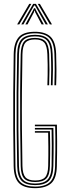

<svg xmlns="http://www.w3.org/2000/svg" viewBox="-20 -971 355 997"><path d="M162.5 6Q104.2 6 78.2 -20.6Q52.2 -47.2 51 -108.8Q49.5 -206.2 48.9 -300.6Q48.2 -395 48.9 -491.1Q49.5 -587.2 51.2 -690.2Q52.5 -749.2 77 -777.6Q101.5 -806 161.8 -806Q215.5 -806 242.2 -780.5Q269 -755 271.5 -692Q273 -652.8 273.1 -612.6Q273.2 -572.5 271.5 -528.2H262.5Q263.8 -565 264 -605.8Q264.2 -646.5 262.5 -691.5Q260.2 -750.2 236.1 -774.1Q212 -798 161.8 -798Q106.2 -798 83.9 -771.9Q61.5 -745.8 60.5 -690Q58.8 -590 58 -494.4Q57.2 -398.8 57.9 -303.2Q58.5 -207.8 60.2 -108.5Q61.2 -48.5 86.4 -25.2Q111.5 -2 162.5 -2Q215.5 -2 240.1 -26.1Q264.8 -50.2 266 -108.5Q267.2 -154.5 267.5 -192.1Q267.8 -229.8 267.5 -260.5Q267.2 -291.2 266.5 -315.2H161.2V-323.5H275.5Q276.2 -289.8 276.6 -237.9Q277 -186 275.2 -108.2Q273.8 -44.5 245.8 -19.2Q217.8 6 162.5 6ZM162.5 -9.8Q113.8 -9.8 92.1 -32.1Q70.5 -54.5 69.2 -108.5Q67.2 -207.2 66.5 -300.6Q65.8 -394 66.4 -489.2Q67 -584.5 69.2 -689.8Q70.5 -745.5 92.4 -767.9Q114.2 -790.2 161.8 -790.2Q208 -790.2 229.6 -768.2Q251.2 -746.2 253.2 -691.2Q255 -648.5 254.9 -608.2Q254.8 -568 253.2 -528.2H244.2Q245.8 -570 245.9 -609.1Q246 -648.2 244.2 -690.8Q242.5 -741.8 223 -762Q203.5 -782.2 161.8 -782.2Q119 -782.2 99.2 -761.8Q79.5 -741.2 78.5 -689.5Q76.2 -583.8 75.5 -488.1Q74.8 -392.5 75.6 -299.5Q76.5 -206.5 78.5 -108.8Q79.5 -59.5 98.6 -38.6Q117.8 -17.8 162.5 -17.8Q206.5 -17.8 226.6 -38.1Q246.8 -58.5 248 -109.2Q249.2 -165.5 249 -215.5Q248.8 -265.5 248 -298.5H161.2V-306.8H257.2Q258 -276 258.4 -228.1Q258.8 -180.2 257 -108.8Q255.8 -54.5 233.8 -32.1Q211.8 -9.8 162.5 -9.8ZM162.5 -25.8Q122.8 -25.8 105.6 -44Q88.5 -62.2 87.5 -109Q85.5 -208.2 84.8 -302Q84 -395.8 84.6 -490.9Q85.2 -586 87.5 -689.2Q88.8 -736 105.1 -755.1Q121.5 -774.2 161.8 -774.2Q199.8 -774.2 216.6 -755.6Q233.5 -737 235.2 -690.5Q236.8 -647 236.8 -609.4Q236.8 -571.8 235.2 -528.2H226Q227 -556.5 227.4 -582.5Q227.8 -608.5 227.5 -634.8Q227.2 -661 226 -689.5Q224.2 -733.2 209.9 -749.8Q195.5 -766.2 161.8 -766.2Q126.8 -766.2 112.1 -749.5Q97.5 -732.8 96.5 -689Q94.5 -586.2 93.8 -492Q93 -397.8 93.8 -304.2Q94.5 -210.8 96.5 -109.2Q97.5 -67.2 112.1 -50.5Q126.8 -33.8 162.5 -33.8Q199.2 -33.8 214.2 -50.5Q229.2 -67.2 230.2 -109.5Q231.5 -165.8 231.1 -208.9Q230.8 -252 230 -282H161.2V-290.2H239.2Q240 -264.8 240.4 -218.8Q240.8 -172.8 239.2 -109.5Q238.5 -63 220.9 -44.4Q203.2 -25.8 162.5 -25.8ZM69 -844.2 132 -951H142.8L80 -844.2ZM90.5 -844.2 152.2 -951H166.5L228.5 -844.2H217.2L169.5 -928.8L161.5 -942.5H157.5L149.5 -928.8L101.5 -844.2ZM111.8 -844.2 150 -914.5 156.8 -928.5H162.2L168.8 -914.5L207.5 -844.2H196.2L162.8 -907.5L160.8 -915.5H158.2L156.2 -907.5L122.8 -844.2ZM239 -844.2 176.2 -951H187L250 -844.2Z"/></svg>

Font: Big Shoulders Inline Display Thin Light
Style: Regular
Weight: 300
Version: Version 2.002